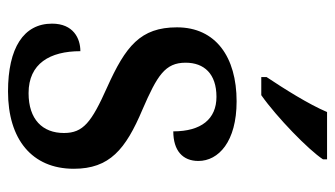

<svg xmlns="http://www.w3.org/2000/svg" viewBox="-194 -612 816 467"><g transform="rotate(90 213.5 -378.0)"><path d="M167 -619V-606H211C265 -644 344 -721 367 -756V-766H252C233 -721 195 -661 167 -619ZM202 10C318 10 390 -48 390 -150C390 -237 343 -276 246 -317C163 -353 132 -372 132 -422C132 -467 159 -497 215 -497C269 -497 299 -460 299 -392C346 -392 371 -415 371 -453C371 -502 324 -546 226 -546C118 -546 46 -495 46 -401C46 -312 92 -276 192 -231C277 -193 303 -173 303 -126C303 -74 270 -40 206 -40C134 -40 104 -92 104 -166C73 -166 37 -149 37 -97C37 -28 96 10 202 10Z"/></g></svg>

Font: Noto Serif SemiCondensed Medium
Style: Regular
Weight: 500
Width: 4
Designer: Monotype Design Team
Foundry: Monotype Imaging Inc.
Version: Version 2.014